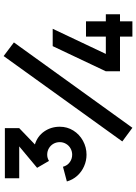

<svg xmlns="http://www.w3.org/2000/svg" viewBox="138 -906 767 1084"><g transform="rotate(-90 522.0 -363.5)"><path d="M249 -550.5Q296 -536 322.5 -497.5Q349 -459 349 -410Q349 -368 327.5 -333.5Q306 -299 269.5 -279Q233 -259 191 -259Q157 -259 125.8 -272.8Q94.5 -286.5 72 -311.5Q49.5 -336.5 40 -370L123 -392Q129.5 -367.5 148.5 -353.8Q167.5 -340 191 -340Q210 -340 226.5 -349.2Q243 -358.5 252.5 -374.8Q262 -391 262 -410Q262 -429.5 252.8 -445.8Q243.5 -462 227.2 -471.5Q211 -481 191 -481Q172.5 -481 156 -471L117 -538L238 -639H58V-720H341V-639ZM825 -669 343 0 266 -57 748 -727ZM944 0H858V-70H662V-150L804 -450H902L760 -150H858V-262H944V-150H984V-70H944Z"/></g></svg>

Font: Hauora ExtraBold
Style: Regular
Weight: 800
Designer: Wayne Shih
Foundry: WCYS
Version: Version 1.001